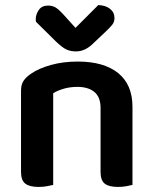

<svg xmlns="http://www.w3.org/2000/svg" viewBox="-20 -731 607 758"><path d="M377 -305Q377 -348 352.5 -368Q328 -388 286 -388Q257 -388 232.5 -381Q208 -374 190 -363V-1Q181 1 166 4Q151 7 132 7Q97 7 80 -6Q63 -19 63 -52V-373Q63 -397 73 -412Q83 -427 104 -441Q133 -461 181 -474.5Q229 -488 287 -488Q390 -488 446.5 -442.5Q503 -397 503 -309V-1Q495 1 479.5 4Q464 7 446 7Q410 7 393.5 -6Q377 -19 377 -52ZM278 -621 368 -711Q397 -710 414.5 -696Q432 -682 432 -660Q432 -644 422.5 -632.5Q413 -621 395 -604L342 -554Q313 -528 280 -528Q259 -528 242.5 -535.5Q226 -543 201 -567L122 -645Q121 -649 121 -654Q121 -674 133 -691.5Q145 -709 170 -709Q186 -709 198.5 -702Q211 -695 231 -673Z"/></svg>

Font: Baloo Da 2 SemiBold
Style: Regular
Weight: 600
Designer: Noopur Datye, Sulekha Rajkumar and Ek Type
Foundry: Ek Type
Version: Version 1.640;hotconv 1.0.111;makeotfexe 2.5.65597; ttfautoh